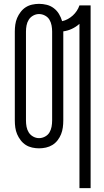

<svg xmlns="http://www.w3.org/2000/svg" viewBox="-20 -763 540 998"><path d="M393 215V-639Q375 -623 353.5 -613Q332 -603 309 -600V-137Q309 -118 306.5 -100Q304 -82 297.5 -65.5Q291 -49 279.5 -34Q268 -19 252.5 -9.5Q237 0 219 4Q201 8 183 8Q165 8 147 4Q129 0 114 -9.5Q99 -19 87.5 -34Q76 -49 69 -65.5Q62 -82 59.5 -100Q57 -118 57 -137V-599Q57 -617 59.5 -635Q62 -653 69 -669.5Q76 -686 87.5 -701Q99 -716 114 -725.5Q129 -735 147 -739Q165 -743 183 -743Q203 -743 223 -738Q243 -733 259.5 -720.5Q276 -708 286.5 -690.5Q297 -673 303 -653Q318 -656 332.5 -664Q347 -672 358.5 -682.5Q370 -693 379 -706.5Q388 -720 393 -735H451V215ZM183 -45Q199 -45 214 -53Q229 -61 237 -74.5Q245 -88 248 -104Q251 -120 251 -137V-599Q251 -615 248 -631Q245 -647 237 -660.5Q229 -674 214 -682Q199 -690 183 -690Q167 -690 152.5 -682Q138 -674 129.5 -660.5Q121 -647 118 -631Q115 -615 115 -599V-137Q115 -120 118 -104Q121 -88 129.5 -74.5Q138 -61 152.5 -53Q167 -45 183 -45Z"/></svg>

Font: Iosevka Light
Style: Regular
Weight: 300
Monospace: yes
Designer: Belleve Invis
Foundry: Belleve Invis
Version: Version 32.5.0; ttfautohint (v1.8.4)